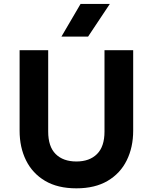

<svg xmlns="http://www.w3.org/2000/svg" viewBox="-20 -960 791 994"><path d="M375.5 15Q278.5 15 213.2 -23.8Q148 -62.5 114.8 -129.8Q81.5 -197 81.5 -283V-700H229.5V-279Q229.5 -201 268.2 -162.5Q307 -124 375.5 -124Q443.5 -124 482.2 -162.5Q521 -201 521 -279V-700H669.5V-283Q669.5 -197.5 636.2 -130Q603 -62.5 537.5 -23.8Q472 15 375.5 15ZM298 -770.5 397 -939.5H548.5L436 -770.5Z"/></svg>

Font: Geologica Cursive SemiBold
Style: Regular
Weight: 600
Designer: Sindre Bremnes, Frode Helland
Foundry: Monokrom Skriftforlag AS
Version: Version 1.010;gftools[0.9.28]